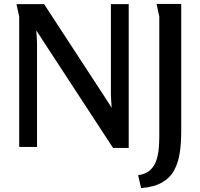

<svg xmlns="http://www.w3.org/2000/svg" viewBox="-20 -750 1022 980"><path d="M205 -729 510 -262Q520 -247 530 -231Q540 -215 550 -200Q549 -217 547.5 -235.5Q546 -254 546 -272V-729H637V5H557L204 -535Q195 -550 184.5 -565.5Q174 -581 165 -595Q166 -579 167.5 -562Q169 -545 169 -529V0H78V-665L64 -729ZM779 -730H905V-77Q905 -20 897.5 30Q890 80 869 119Q848 158 807 181.5Q766 205 700 210L685 144Q723 139 745 119.5Q767 100 777 71.5Q787 43 790 11Q793 -21 793 -52V-666Z"/></svg>

Font: Rosario SemiBold
Style: Regular
Weight: 600
Designer: Hector Gatti
Foundry: Omnibus Type
Version: Version 1.101; ttfautohint (v1.8.1.43-b0c9)